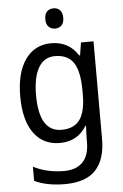

<svg xmlns="http://www.w3.org/2000/svg" viewBox="-63 -782 685 1066"><g transform="rotate(-5 279.5 -249.0)"><path d="M247 -546Q294 -546 331.5 -526.5Q369 -507 396 -465H401L412 -536H482V8Q482 122 427 181Q372 240 255 240Q155 240 86 207V128Q161 167 258 167Q324 167 360.5 130Q397 93 397 19V0Q397 -14 398 -36Q399 -58 400 -72H396Q346 10 247 10Q154 10 102 -62Q50 -134 50 -267Q50 -399 102.5 -472.5Q155 -546 247 -546ZM261 -473Q201 -473 169.5 -419.5Q138 -366 138 -266Q138 -62 263 -62Q332 -62 364.5 -106.5Q397 -151 397 -246V-268Q397 -377 364.5 -425Q332 -473 261 -473ZM277 -738Q298 -738 312 -724Q326 -710 326 -681Q326 -653 312 -639Q298 -625 277 -625Q255 -625 240.5 -639Q226 -653 226 -681Q226 -710 240 -724Q254 -738 277 -738Z"/></g></svg>

Font: Noto Sans Kannada SemiCondensed
Style: Regular
Weight: 400
Width: 4
Designer: Jelle Bosma - Monotype Design Team
Foundry: Monotype Imaging Inc.
Version: Version 2.005; ttfautohint (v1.8.4.7-5d5b)